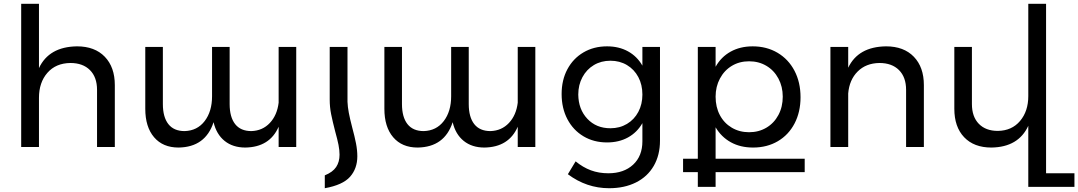

<svg xmlns="http://www.w3.org/2000/svg" viewBox="-20 -777 5700 1015"><path d="M587 -327V0H493V-302Q493 -369 455.5 -406.5Q418 -444 352 -444Q275 -443 230.5 -392Q186 -341 186 -260V0H92V-757H186V-417Q239 -530 387 -532Q481 -532 534 -477Q587 -422 587 -327Z M1546 -529V0H1453V-107Q1406 1 1277 3Q1211 3 1167.5 -32Q1124 -67 1109 -131Q1066 1 924 3Q841 3 794.5 -51.5Q748 -106 748 -202V-529H841V-227Q841 -158 870 -121Q899 -84 956 -84Q1023 -86 1062 -137Q1101 -188 1101 -268V-529H1194V-227Q1194 -158 1223 -121Q1252 -84 1309 -84Q1368 -86 1406.5 -127Q1445 -168 1453 -234V-529Z M1697 218Q1792 201 1830.5 157.5Q1869 114 1869 49Q1869 17 1862 -19Q1855 -55 1842 -103Q1830 -149 1824 -180.5Q1818 -212 1817 -239V-529H1723V-250Q1723 -211 1730.5 -173.5Q1738 -136 1752 -82Q1764 -39 1769.5 -11Q1775 17 1775 41Q1775 79 1757 106Q1739 133 1697 150Z M2810 -529V0H2717V-107Q2670 1 2541 3Q2475 3 2431.5 -32Q2388 -67 2373 -131Q2330 1 2188 3Q2105 3 2058.5 -51.5Q2012 -106 2012 -202V-529H2105V-227Q2105 -158 2134 -121Q2163 -84 2220 -84Q2287 -86 2326 -137Q2365 -188 2365 -268V-529H2458V-227Q2458 -158 2487 -121Q2516 -84 2573 -84Q2632 -86 2670.5 -127Q2709 -168 2717 -234V-529Z M3469 -529V-33Q3469 43 3436 100Q3403 157 3342 187.5Q3281 218 3200 218Q3081 218 2982 144L3023 76Q3062 108 3104 123.5Q3146 139 3196 139Q3278 139 3327 93.5Q3376 48 3376 -30V-126Q3348 -77 3300 -50.5Q3252 -24 3189 -24Q3119 -24 3064.5 -56.5Q3010 -89 2979.5 -147Q2949 -205 2949 -280Q2949 -354 2979.5 -411Q3010 -468 3064.5 -500Q3119 -532 3189 -532Q3252 -532 3300 -505.5Q3348 -479 3376 -430V-529ZM3376 -277Q3376 -329 3354.5 -369.5Q3333 -410 3294.5 -433Q3256 -456 3207 -456Q3158 -456 3119.5 -433Q3081 -410 3059 -369Q3037 -328 3037 -277Q3038 -199 3085 -149Q3132 -99 3207 -99Q3256 -99 3294.5 -122Q3333 -145 3354.5 -185.5Q3376 -226 3376 -277Z M4234 133H3763V211H3669V133H3591V62H3669V-529H3763V-424Q3792 -476 3842.5 -504Q3893 -532 3959 -532Q4033 -532 4090.5 -498Q4148 -464 4180 -403Q4212 -342 4212 -263Q4212 -185 4180.5 -124.5Q4149 -64 4092 -30.5Q4035 3 3961 3Q3894 3 3843.5 -25Q3793 -53 3763 -104V62H4234ZM3763 -266Q3763 -211 3785.5 -168.5Q3808 -126 3848.5 -102Q3889 -78 3940 -78Q3991 -78 4031.5 -102Q4072 -126 4095 -169Q4118 -212 4118 -266Q4118 -319 4095 -362Q4072 -405 4031.5 -429Q3991 -453 3940 -453Q3889 -453 3849 -429Q3809 -405 3786 -362Q3763 -319 3763 -266Z M4864 -327V0H4770V-302Q4770 -369 4732.5 -406.5Q4695 -444 4629 -444Q4558 -443 4514 -399Q4470 -355 4464 -283V0H4370V-529H4464V-419Q4517 -530 4664 -532Q4758 -532 4811 -477Q4864 -422 4864 -327Z M5660 139V211H5416V-112Q5364 1 5221 3Q5129 3 5077 -51.5Q5025 -106 5025 -202V-529H5118V-227Q5118 -160 5154.5 -122.5Q5191 -85 5255 -85Q5329 -86 5372.5 -137.5Q5416 -189 5416 -269V-757H5510V139Z"/></svg>

Font: Montserrat arm2
Style: Regular
Weight: 400
Designer: Julieta Ulanovsky
Foundry: Julieta Ulanovsky
Version: Version 6.000